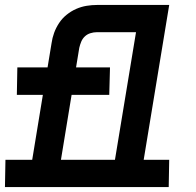

<svg xmlns="http://www.w3.org/2000/svg" viewBox="-22 -755 792 775"><path d="M442 -110 527 -625H368Q356 -625 343 -621Q330 -617 320.5 -608Q311 -599 306 -587Q301 -575 298 -562L285 -483H422L419 -372H267L224 -110ZM-2 0 0 -110H108L151 -372H46L48 -483H170L186 -580Q189 -602 196.5 -622.5Q204 -643 216.5 -662Q229 -681 247 -695.5Q265 -710 285.5 -719Q306 -728 327.5 -731.5Q349 -735 370 -735H661L558 -110H661L659 0Z"/></svg>

Font: Iosevka Etoile XBdObl
Style: Regular
Weight: 800
Italic angle: -9°
Designer: Belleve Invis
Foundry: Belleve Invis
Version: Version 15.5.2; ttfautohint (v1.8.4)